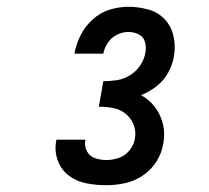

<svg xmlns="http://www.w3.org/2000/svg" viewBox="-20 -838 616 565"><path d="M293 -293Q320 -293 348 -299Q376 -305 401 -322Q426 -339 441.5 -364.5Q457 -390 461 -418Q466 -447 459 -474.5Q452 -502 435.5 -523.5Q419 -545 395 -558Q420 -568 441 -584.5Q462 -601 475 -624.5Q488 -648 492 -673Q497 -703 490.5 -732Q484 -761 464.5 -781.5Q445 -802 416.5 -810Q388 -818 358 -818Q330 -818 302.5 -809.5Q275 -801 252.5 -780.5Q230 -760 217 -734Q204 -708 199 -680H284Q287 -697 297.5 -712.5Q308 -728 324.5 -736Q341 -744 358 -744Q374 -744 388 -737Q402 -730 406.5 -715Q411 -700 408 -684Q405 -664 393 -646Q381 -628 362.5 -616.5Q344 -605 323.5 -602Q303 -599 284 -599L271 -524Q293 -524 313.5 -520Q334 -516 349.5 -503.5Q365 -491 373 -471.5Q381 -452 377 -430Q374 -412 361.5 -396Q349 -380 330 -373.5Q311 -367 293 -367Q276 -367 260 -372.5Q244 -378 236 -392.5Q228 -407 231 -424Q231 -426 231 -427H146L145 -421Q140 -392 150.5 -364.5Q161 -337 183.5 -320.5Q206 -304 234.5 -298.5Q263 -293 293 -293Z"/></svg>

Font: Iosevka Sparkle Medium
Style: Italic
Weight: 500
Italic angle: -9°
Designer: Belleve Invis
Foundry: Belleve Invis
Version: Version 4.5.0; ttfautohint (v1.8.3)